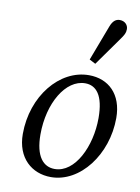

<svg xmlns="http://www.w3.org/2000/svg" viewBox="-87 -825 655 898"><g transform="rotate(10 240.5 -376.0)"><path d="M217.7 13.1C356.3 13.1 471.5 -138.1 471.5 -311.9C471.5 -425.4 404 -487.3 311.6 -487.3C172 -487.3 53.8 -343 53.8 -163.3C53.8 -48.9 127.2 13.1 217.7 13.1ZM228.6 -27.3C175.1 -27.3 135.5 -69.8 135.5 -175.3C135.5 -323.9 208 -446.9 300.6 -446.9C353.1 -446.9 389.8 -405.4 389.8 -297.1C389.8 -162.9 325.1 -27.3 228.6 -27.3ZM301.5 -560 330.6 -544.9C361.7 -588.7 393.7 -633.4 424.7 -677.2C442 -701.4 448.2 -711.7 448.2 -729.9C448.2 -749.3 432.9 -766.5 408.6 -766.5C391.2 -766.5 376 -757.3 364.9 -727.5C344.1 -671.8 322.3 -615.8 301.5 -560Z"/></g></svg>

Font: Source Serif Variable
Style: Italic
Weight: 389
Italic angle: -12°
Designer: Frank Grießhammer
Foundry: Adobe Systems Incorporated
Version: Version 3.001;hotconv 1.0.111;makeotfexe 2.5.65597